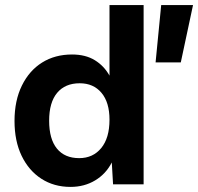

<svg xmlns="http://www.w3.org/2000/svg" viewBox="-20 -724 778 754"><path d="M738 -704 690 -479H591L613 -704ZM257 10Q192 10 142.5 -22Q93 -54 65 -112Q37 -170 37 -249Q37 -329 66 -388Q95 -447 145.5 -478.5Q196 -510 263 -510Q316 -510 352.5 -487.5Q389 -465 410 -427V-704H544V0H424L419 -86Q396 -41 353.5 -15.5Q311 10 257 10ZM291 -103Q345 -103 377.5 -142.5Q410 -182 410 -254Q410 -322 378.5 -359.5Q347 -397 293 -397Q236 -397 204.5 -359.5Q173 -322 173 -250Q173 -178 203.5 -140.5Q234 -103 291 -103Z"/></svg>

Font: Prodigy Sans SemiBold
Style: Regular
Weight: 600
Designer: Wei Huang
Foundry: Wei Huang
Version: Version 1.003; ttfautohint (v1.8.3)